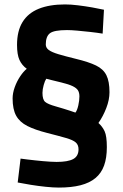

<svg xmlns="http://www.w3.org/2000/svg" viewBox="-20 -658 557 868"><path d="M246 190Q221 190 187 186.5Q153 183 119 177.5Q85 172 60 167L73 59Q87 61 104 63Q121 65 139 67Q157 69 174.5 70.5Q192 72 208 73Q224 74 236 74Q287 74 311 61Q335 48 335 17Q335 -3 322.5 -14Q310 -25 279 -34Q248 -43 193 -57Q138 -71 103.5 -88.5Q69 -106 53 -135Q37 -164 37 -213Q37 -237 46.5 -263.5Q56 -290 71 -312.5Q86 -335 101 -347Q79 -363 68 -387Q57 -411 57 -455Q57 -518 82 -558.5Q107 -599 155.5 -618.5Q204 -638 274 -638Q300 -638 332.5 -634Q365 -630 396.5 -624.5Q428 -619 450 -614L444 -506Q420 -510 389 -513.5Q358 -517 329.5 -519.5Q301 -522 283 -522Q224 -522 205.5 -507.5Q187 -493 187 -457Q187 -442 200.5 -432Q214 -422 244 -413Q274 -404 323 -392Q381 -378 414 -362Q447 -346 461 -318Q475 -290 475 -241Q475 -207 460.5 -169.5Q446 -132 425 -102Q443 -86 453 -64.5Q463 -43 463 7Q463 56 450.5 90.5Q438 125 411.5 147Q385 169 344 179.5Q303 190 246 190ZM321 -149Q329 -159 334 -181.5Q339 -204 339 -222Q339 -239 332.5 -249.5Q326 -260 308.5 -268.5Q291 -277 258 -285Q236 -290 215 -295.5Q194 -301 189 -302Q183 -293 177.5 -273.5Q172 -254 172 -238Q172 -208 184 -197.5Q196 -187 232 -177Q250 -172 266 -167Q282 -162 296 -157.5Q310 -153 321 -149Z"/></svg>

Font: Titillium Web SemiBold
Style: Regular
Weight: 600
Designer: Mohamed Gaber, Accademia di Belle Arti di Urbino
Foundry: Kief Type Foundry, Accademia di Belle Arti di Urbino
Version: Version 3.000; ttfautohint (v1.8.4)